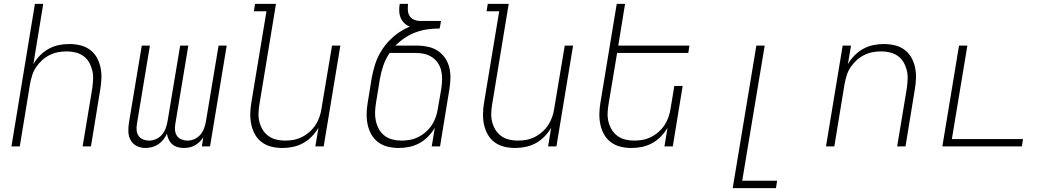

<svg xmlns="http://www.w3.org/2000/svg" viewBox="-20 -755 5440 990"><path d="M39 0 160 -735H203L152 -424Q166 -449 186.5 -469.5Q207 -490 231.5 -503.5Q256 -517 283 -522.5Q310 -528 337 -528Q366 -528 393.5 -521.5Q421 -515 443 -499Q465 -483 478.5 -459.5Q492 -436 498 -408.5Q504 -381 503 -352Q502 -323 497 -294L449 0H406L456 -301Q459 -324 460 -347.5Q461 -371 455.5 -393Q450 -415 439 -434Q428 -453 410 -466Q392 -479 370 -484.5Q348 -490 324 -490Q302 -490 280 -486Q258 -482 236.5 -471.5Q215 -461 197 -444.5Q179 -428 166 -408.5Q153 -389 146 -367Q139 -345 135 -323L82 0Z M730 8Q706 8 685.5 -2Q665 -12 654 -31.5Q643 -51 642 -75Q641 -99 645 -123L711 -520H753L686 -116Q683 -100 684.5 -83.5Q686 -67 694.5 -54.5Q703 -42 718 -36Q733 -30 749 -30Q767 -30 785 -38Q803 -46 815.5 -61Q828 -76 834.5 -94Q841 -112 844 -130L909 -520H951L884 -116Q881 -100 882.5 -83.5Q884 -67 892.5 -54.5Q901 -42 916 -36Q931 -30 947 -30Q965 -30 983 -38Q1001 -46 1013.5 -61Q1026 -76 1032.5 -94Q1039 -112 1042 -130L1107 -520H1149L1063 0H1021L1028 -47Q1020 -34 1009 -23.5Q998 -13 984.5 -5.5Q971 2 956.5 5Q942 8 928 8Q911 8 895.5 3.5Q880 -1 868.5 -11Q857 -21 850 -35.5Q843 -50 841 -66Q834 -50 822.5 -35.5Q811 -21 796 -11Q781 -1 764 3.5Q747 8 730 8Z M1436 8Q1407 8 1380 1.5Q1353 -5 1331 -21Q1309 -37 1295.5 -60.5Q1282 -84 1276 -111.5Q1270 -139 1270.5 -168Q1271 -197 1276 -226L1354 -697H1289L1295 -735H1403L1318 -219Q1314 -196 1313 -172.5Q1312 -149 1317.5 -127Q1323 -105 1334.5 -86Q1346 -67 1364 -54Q1382 -41 1404 -35.5Q1426 -30 1450 -30Q1472 -30 1494 -34Q1516 -38 1537 -48.5Q1558 -59 1576.5 -75.5Q1595 -92 1607.5 -111.5Q1620 -131 1627.5 -153Q1635 -175 1638 -197L1692 -520H1735L1649 0H1606L1622 -96Q1607 -71 1587 -50.5Q1567 -30 1542 -16.5Q1517 -3 1490 2.5Q1463 8 1436 8Z M2036 8Q2007 8 1980 1.5Q1953 -5 1931 -21Q1909 -37 1895.5 -60.5Q1882 -84 1876 -111.5Q1870 -139 1870.5 -168Q1871 -197 1876 -226L1897 -355Q1903 -387 1913 -419.5Q1923 -452 1940 -482Q1945 -491 1951.5 -501Q1958 -511 1965 -520Q1990 -552 2022.5 -577Q2055 -602 2093 -618Q2077 -624 2064.5 -636Q2052 -648 2045.5 -664Q2039 -680 2038.5 -698.5Q2038 -717 2041 -735H2084Q2082 -718 2083 -701.5Q2084 -685 2092.5 -672Q2101 -659 2116 -653Q2131 -647 2148 -647H2254L2247 -608Q2217 -608 2186.5 -604Q2156 -600 2126.5 -589.5Q2097 -579 2069.5 -561Q2042 -543 2019 -520H2130Q2159 -520 2186.5 -514Q2214 -508 2236.5 -493.5Q2259 -479 2274.5 -456.5Q2290 -434 2296.5 -407.5Q2303 -381 2302.5 -352Q2302 -323 2297 -294L2249 0H2206L2222 -96Q2207 -71 2187 -50.5Q2167 -30 2142 -16.5Q2117 -3 2090 2.5Q2063 8 2036 8ZM2050 -30Q2072 -30 2094 -34Q2116 -38 2137 -48.5Q2158 -59 2176.5 -75.5Q2195 -92 2207.5 -111.5Q2220 -131 2227.5 -153Q2235 -175 2238 -197L2256 -301Q2259 -324 2259.5 -346.5Q2260 -369 2255 -390.5Q2250 -412 2238 -430Q2226 -448 2208 -460Q2190 -472 2168.5 -477Q2147 -482 2124 -482H1989Q1968 -451 1956.5 -417Q1945 -383 1939 -349L1919 -226Q1915 -202 1914 -178Q1913 -154 1918 -131.5Q1923 -109 1934 -89Q1945 -69 1962.5 -55.5Q1980 -42 2003 -36Q2026 -30 2050 -30Z M2636 8Q2607 8 2580 1.5Q2553 -5 2531 -21Q2509 -37 2495.5 -60.5Q2482 -84 2476 -111.5Q2470 -139 2470.5 -168Q2471 -197 2476 -226L2554 -697H2489L2495 -735H2603L2518 -219Q2514 -196 2513 -172.5Q2512 -149 2517.5 -127Q2523 -105 2534.5 -86Q2546 -67 2564 -54Q2582 -41 2604 -35.5Q2626 -30 2650 -30Q2672 -30 2694 -34Q2716 -38 2737 -48.5Q2758 -59 2776.5 -75.5Q2795 -92 2807.5 -111.5Q2820 -131 2827.5 -153Q2835 -175 2838 -197L2892 -520H2935L2849 0H2806L2822 -96Q2807 -71 2787 -50.5Q2767 -30 2742 -16.5Q2717 -3 2690 2.5Q2663 8 2636 8Z M3236 8Q3207 8 3180 1.5Q3153 -5 3131 -21Q3109 -37 3095.5 -60.5Q3082 -84 3076 -111.5Q3070 -139 3070.5 -168Q3071 -197 3076 -226L3160 -735H3203L3168 -520H3535L3529 -482H3162L3118 -219Q3114 -196 3113 -172.5Q3112 -149 3117.5 -127Q3123 -105 3134.5 -86Q3146 -67 3164 -54Q3182 -41 3204 -35.5Q3226 -30 3250 -30Q3272 -30 3294 -34Q3316 -38 3337 -48.5Q3358 -59 3376.5 -75.5Q3395 -92 3407.5 -111.5Q3420 -131 3427.5 -153Q3435 -175 3438 -197L3457 -312H3500L3449 0H3406L3422 -96Q3407 -71 3387 -50.5Q3367 -30 3342 -16.5Q3317 -3 3290 2.5Q3263 8 3236 8Z M3758 215 3880 -520H3923L3807 177H3987L3981 215Z M4239 0 4325 -520H4368L4352 -424Q4366 -449 4386.5 -469.5Q4407 -490 4431.5 -503.5Q4456 -517 4483 -522.5Q4510 -528 4537 -528Q4566 -528 4593.5 -521.5Q4621 -515 4643 -499Q4665 -483 4678.5 -459.5Q4692 -436 4698 -408.5Q4704 -381 4703 -352Q4702 -323 4697 -294L4649 0H4606L4656 -301Q4659 -324 4660 -347.5Q4661 -371 4655.5 -393Q4650 -415 4639 -434Q4628 -453 4610 -466Q4592 -479 4570 -484.5Q4548 -490 4524 -490Q4502 -490 4480 -486Q4458 -482 4436.5 -471.5Q4415 -461 4397 -444.5Q4379 -428 4366 -408.5Q4353 -389 4346 -367Q4339 -345 4335 -323L4282 0Z M4839 0 4925 -520H4968L4888 -38H5255L5249 0Z"/></svg>

Font: Iosevka Extralight Extended
Style: Italic
Weight: 200
Width: 7
Italic angle: -9°
Monospace: yes
Designer: Belleve Invis
Foundry: Belleve Invis
Version: Version 32.5.0; ttfautohint (v1.8.4)